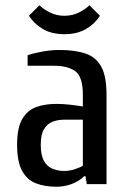

<svg xmlns="http://www.w3.org/2000/svg" viewBox="-20 -700 490 730"><path d="M195 10Q150 10 116.5 -3Q83 -16 64 -50.5Q45 -85 45 -150Q45 -213 64 -246.5Q83 -280 116.5 -292.5Q150 -305 195 -305Q218 -305 245.5 -302Q273 -299 295 -295V-340Q295 -408 266.5 -429Q238 -450 185 -450H85V-490Q108 -498 141.5 -504Q175 -510 205 -510Q265 -510 305 -496.5Q345 -483 365 -446.5Q385 -410 385 -340V0H310L305 -30H300Q281 -11 253 -0.5Q225 10 195 10ZM225 -50Q244 -50 264 -56.5Q284 -63 295 -70V-245H225Q200 -245 179.5 -237Q159 -229 147 -208.5Q135 -188 135 -150Q135 -110 147 -88.5Q159 -67 179.5 -58.5Q200 -50 225 -50ZM225 -570Q176 -570 142.5 -590Q109 -610 90 -640L130 -680Q145 -665 170 -652.5Q195 -640 225 -640Q255 -640 280 -652.5Q305 -665 320 -680L360 -640Q341 -610 307.5 -590Q274 -570 225 -570Z"/></svg>

Font: Cuprum
Style: Regular
Weight: 400
Designer: Jovanny Lemonad
Foundry: Jovanny Lemonad
Version: Version 3.000